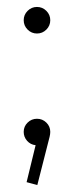

<svg xmlns="http://www.w3.org/2000/svg" viewBox="-20 -410 212 550"><path d="M47.9 -32.2Q47.9 -47.9 59.1 -58.8Q70.3 -69.8 85.9 -69.8Q101.6 -69.8 112.8 -58.8Q124 -47.9 124 -32.2Q124 -25.9 122.1 -18.1L86.9 120.1L56.2 111.8L82 5.9Q67.4 4.4 57.6 -6.6Q47.9 -17.6 47.9 -32.2ZM59.1 -325.2Q47.9 -336.4 47.9 -352.1Q47.9 -367.7 59.1 -378.9Q70.3 -390.1 85.9 -390.1Q101.6 -390.1 112.8 -378.9Q124 -367.7 124 -352.1Q124 -336.4 112.8 -325.2Q101.6 -314 85.9 -314Q70.3 -314 59.1 -325.2Z"/></svg>

Font: Gawaa
Style: Regular
Weight: 400
Designer: T. Christopher White
Version: Version 1.0